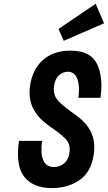

<svg xmlns="http://www.w3.org/2000/svg" viewBox="-20 -958 556 988"><path d="M77.6 -233Q59.4 -104.6 105.6 -47.3Q151.9 10 247.6 10Q329.7 10 389.6 -31.5Q449.6 -73 462.7 -165.6Q468.7 -209.9 460.5 -242.9Q452.3 -275.9 435 -301.4Q417.7 -327 394.8 -346.4Q371.9 -365.7 348.1 -381.7Q296.7 -417.7 274.3 -445.8Q251.9 -473.9 258.3 -515Q263.4 -553 283.7 -570.9Q304 -588.9 328.7 -588.9Q364.1 -588.9 377.9 -551.9Q391.6 -514.9 383.4 -454.9H497.1Q512.1 -562.3 478.7 -629.9Q445.3 -697.4 342.4 -697.4Q254 -697.4 200.1 -648.6Q146.1 -599.9 134.4 -515.3Q129 -473.6 136.3 -441.1Q143.6 -408.6 160.3 -382.5Q177 -356.4 201 -335.5Q225 -314.6 252.7 -295.7Q289.4 -271 316.5 -244.1Q343.6 -217.3 337.7 -172.4Q332.6 -136 309.9 -117.3Q287.1 -98.6 258.1 -98.6Q216.9 -98.6 202.1 -134.4Q187.4 -170.1 196.6 -233ZM308 -748.1 515.7 -838.3 472.3 -938.4 281 -809Z"/></svg>

Font: Secuela ExtLt
Style: Italic
Weight: 200
Italic angle: -8°
Designer: Fernando Haro
Foundry: deFharo
Version: Version 1.704